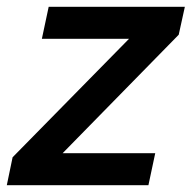

<svg xmlns="http://www.w3.org/2000/svg" viewBox="-58 -544 563 564"><path d="M-21 -82 321 -430H65L85 -524H485L467 -442L126 -94H398L378 0H-38Z"/></svg>

Font: Raleway Thin
Style: Bold Italic
Weight: 700
Italic angle: -12°
Version: Version 4.026